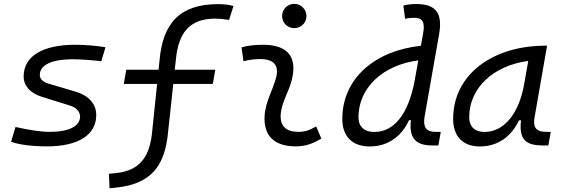

<svg xmlns="http://www.w3.org/2000/svg" viewBox="-20 -764 2970 1015"><path d="M228.5 9.8C394 9.8 488.8 -50.8 488.8 -155.8C488.8 -212.9 450.7 -257.8 383.3 -278.3L236.8 -321.8C207 -330.1 190.4 -346.7 190.4 -367.7C190.4 -420.4 253.4 -450.7 364.3 -450.7C402.8 -450.7 458 -446.8 515.6 -440.4L537.6 -514.2C487.3 -522.5 428.7 -527.3 377.4 -527.3C204.1 -527.3 105 -466.3 105 -359.9C105 -311 139.2 -272 200.7 -252.4L346.7 -207C382.8 -196.3 403.3 -174.3 403.3 -147.9C403.3 -96.7 344.7 -66.9 242.2 -66.9C197.3 -66.9 131.8 -76.7 62 -92.8L38.6 -14.6C80.6 1 149.4 9.8 228.5 9.8Z M559.1 231.4 596.2 227.5C770.5 208.5 851.1 122.1 868.2 -63L896 -320.3H1105L1118.2 -395.5H903.8L909.7 -447.8C922.9 -595.7 986.8 -665.5 1117.7 -665.5C1139.6 -665.5 1160.6 -663.6 1190.9 -658.7L1214.4 -732.4C1188 -739.3 1163.6 -742.2 1133.8 -742.2C935.5 -742.2 840.3 -647 823.2 -442.9L818.4 -395.5H647.5L634.3 -320.3H810.5L785.2 -75.7C772.9 70.8 715.8 137.7 593.3 150.9L555.7 154.8Z M1651.4 -95.7C1614.7 -74.7 1592.3 -66.9 1557.1 -66.9C1492.2 -66.9 1460 -98.1 1463.9 -157.7C1468.3 -225.6 1506.8 -275.4 1523.4 -345.2C1552.7 -464.4 1498.5 -527.3 1372.1 -527.3C1333.5 -527.3 1294.9 -524.4 1256.8 -513.7L1267.1 -440.4C1296.9 -448.2 1326.7 -451.7 1356.4 -451.7C1426.8 -451.7 1456.1 -418.5 1439.9 -355C1424.8 -293.9 1383.3 -226.1 1378.9 -153.3C1372.1 -46.4 1429.2 9.8 1544.4 9.8C1599.6 9.8 1640.1 -8.3 1678.7 -31.2ZM1535.6 -615.2C1571.3 -615.2 1600.1 -643.6 1600.1 -679.2C1600.1 -714.8 1571.3 -743.7 1535.6 -743.7C1500 -743.7 1471.2 -714.8 1471.2 -679.2C1471.2 -643.6 1500 -615.2 1535.6 -615.2Z M1935.1 10.3C2028.8 10.3 2103 -42 2142.1 -128.4H2152.3C2142.1 -40.5 2171.4 4.9 2264.2 4.9H2297.4L2310.1 -66.9H2280.3C2232.4 -66.9 2215.3 -93.8 2224.6 -147.5L2301.3 -583C2320.8 -693.4 2285.2 -742.7 2181.6 -742.7C2158.2 -742.7 2134.8 -740.7 2112.3 -734.9L2121.6 -664.6C2138.2 -668.5 2154.8 -669.9 2171.4 -669.9C2213.9 -669.9 2227.1 -645.5 2217.3 -590.8L2205.1 -522C1963.9 -496.6 1789.6 -350.6 1789.6 -135.3C1789.6 -43 1842.3 10.3 1935.1 10.3ZM2170.9 -331.1C2137.2 -160.2 2063.5 -66.4 1958.5 -66.4C1905.8 -66.4 1875 -94.7 1875 -144C1875 -301.8 2006.3 -420.9 2191.4 -444.8Z M2517.1 10.3C2608.9 10.3 2682.1 -39.6 2723.6 -127.9H2734.4C2723.1 -32.2 2753.9 4.9 2848.1 4.9H2878.9L2891.6 -66.9H2866.7C2813 -66.9 2796.4 -92.3 2806.2 -145L2872.1 -522.5H2862.8C2584.5 -522.5 2375.5 -370.1 2375.5 -135.3C2375.5 -43 2426.8 10.3 2517.1 10.3ZM2541 -66.4C2490.2 -66.4 2460.4 -94.7 2460.4 -144C2460.4 -299.8 2589.8 -418 2772.5 -441.9L2751 -319.3C2722.2 -157.7 2641.6 -66.4 2541 -66.4Z"/></svg>

Font: Cascadia Mono NF SemiLight
Style: Italic
Weight: 350
Italic angle: -10°
Monospace: yes
Designer: Aaron Bell
Foundry: Saja Typeworks
Version: Version 2404.023